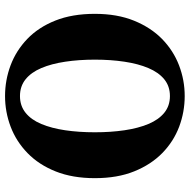

<svg xmlns="http://www.w3.org/2000/svg" viewBox="-16 -700 734 742"><g transform="rotate(90 351.0 -329.0)"><path d="M351.2 18.5Q289.6 18.5 232.5 -2.9Q175.4 -24.3 130.3 -67.6Q85.3 -110.9 59.4 -176.1Q33.5 -241.2 33.5 -328.6Q33.5 -414.9 59.9 -479.9Q86.3 -544.9 130.8 -588.5Q175.4 -632 232.5 -653.9Q289.6 -675.8 351.2 -675.8Q412.7 -675.8 469.7 -654.4Q526.7 -632.9 571.2 -589.5Q615.8 -546 642.1 -481Q668.5 -416 668.5 -328.6Q668.5 -242.4 642.6 -177.4Q616.8 -112.4 571.9 -68.7Q527 -24.9 469.8 -3.2Q412.7 18.5 351.2 18.5ZM351.2 -39.2Q389 -39.2 415.9 -60.9Q442.8 -82.5 459.2 -121.8Q475.6 -161.1 483.4 -213.9Q491.2 -266.7 491.2 -328.6Q491.2 -390.3 483.4 -443.1Q475.6 -495.9 459.2 -535.3Q442.8 -574.8 415.9 -596.8Q389 -618.7 351.2 -618.7Q313.3 -618.7 286.4 -596.8Q259.6 -574.8 243 -535.3Q226.4 -495.9 218.5 -443.1Q210.5 -390.3 210.5 -328.6Q210.5 -266.7 218.5 -213.9Q226.4 -161.1 243 -121.8Q259.6 -82.5 286.4 -60.9Q313.3 -39.2 351.2 -39.2Z"/></g></svg>

Font: Source Serif 4 Variable
Style: Regular
Weight: 400
Designer: Frank Grießhammer
Foundry: Adobe
Version: Version 4.005;hotconv 1.1.0;makeotfexe 2.6.0